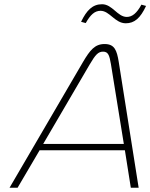

<svg xmlns="http://www.w3.org/2000/svg" viewBox="-20 -887 710 907"><path d="M372 -594 25 0H63L167 -177H570L598 0H635L541 -594C532 -650 521 -679 474 -679C428 -679 405 -650 372 -594ZM184 -207 404 -583C431 -629 444 -643 467 -643C491 -643 497 -626 504 -584L565 -207ZM363 -784 385 -778C407 -817 427 -836 455 -836C498 -836 523 -777 574 -777C615 -777 643 -801 670 -859L648 -865C626 -824 604 -807 579 -807C535 -807 511 -867 462 -867C417 -867 389 -838 363 -784Z"/></svg>

Font: LT Wave Text Thin Italic
Style: Regular
Weight: 100
Designer: Daniel Lyons
Version: Version 2.5 (Glyphs App)